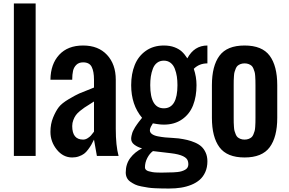

<svg xmlns="http://www.w3.org/2000/svg" viewBox="-20 -895 1657 1102"><path d="M184.6 0H59.6V-875H184.6Z M457 -633.8Q544.4 -633.8 594.5 -579.8Q644.5 -525.9 644.5 -437.5V-156.2Q644.5 -58.6 660.6 0H536.1L519.5 -93.8Q509.8 -74.2 503.7 -63.5Q497.6 -52.7 485.8 -36.9Q474.1 -21 462.4 -12.5Q450.7 -3.9 433.1 2.4Q415.5 8.8 394.5 8.8Q342.3 8.8 305.9 -36.4Q269.5 -81.5 269.5 -138.2Q269.5 -183.6 284.9 -220.7Q300.3 -257.8 317.4 -280Q334.5 -302.2 374.5 -325.9Q414.6 -349.6 435.1 -358.6Q455.6 -367.7 506.3 -387.2Q515.1 -390.6 519.5 -392.6V-437.5Q519.5 -484.9 506.3 -511Q493.2 -537.1 457 -537.1Q432.6 -537.1 418.2 -522.9Q403.8 -508.8 399.2 -488.3Q394.5 -467.8 394.5 -437.5H269.5Q270.5 -527.3 319.8 -580.6Q369.1 -633.8 457 -633.8ZM519.5 -312.5Q511.7 -307.1 493.7 -295.9Q475.6 -284.7 464.8 -277.6Q454.1 -270.5 439 -258.1Q423.8 -245.6 415.5 -234.1Q407.2 -222.7 400.9 -206.1Q394.5 -189.5 394.5 -171.4Q394.5 -93.8 457 -93.8Q470.2 -93.8 482.7 -101.6Q495.1 -109.4 501.7 -116.9Q508.3 -124.5 517.1 -136.2Q518.6 -138.7 519.5 -139.6Z M732.9 -406.2Q732.9 -471.2 753.4 -522Q773.9 -572.8 817.1 -603.3Q860.4 -633.8 920.4 -633.8Q955.1 -633.8 981 -624Q1006.8 -614.3 1023.2 -599.4Q1039.6 -584.5 1055.2 -560.1Q1094.7 -633.8 1170.4 -633.8V-531.2Q1123.5 -531.2 1092.3 -500Q1107.9 -454.1 1107.9 -406.2Q1107.9 -340.8 1088.1 -290.5Q1068.4 -240.2 1025.1 -210Q981.9 -179.7 920.4 -179.7Q902.3 -179.7 880.9 -183.1L857.4 -187Q856.4 -184.6 852.5 -178.5Q848.6 -172.4 846.4 -168.5Q844.2 -164.6 842.3 -158.4Q840.3 -152.3 840.3 -147Q840.3 -134.3 852.5 -125.5Q864.7 -116.7 886.2 -112.5Q907.7 -108.4 927.5 -106.4Q947.3 -104.5 971.7 -103.3Q996.1 -102.1 1005.4 -100.6Q1033.2 -96.7 1054.9 -91.6Q1076.7 -86.4 1099.4 -76.7Q1122.1 -66.9 1136.7 -53.2Q1151.4 -39.6 1160.9 -18.1Q1170.4 3.4 1170.4 31.2Q1170.4 65.4 1158.4 92.3Q1146.5 119.1 1126.5 136.7Q1106.4 154.3 1078.1 165.8Q1049.8 177.2 1018.6 182.1Q987.3 187 951.7 187Q928.2 187 913.6 186.8Q898.9 186.5 873.5 185.5Q848.1 184.6 831.1 181.9Q814 179.2 792 175Q770 170.9 755.6 164.1Q741.2 157.2 728 147.9Q714.8 138.7 708.3 125.2Q701.7 111.8 701.7 95.2Q701.7 46.4 727.8 11.7Q753.9 -22.9 795.4 -43.5Q770 -50.3 751.5 -64.2Q732.9 -78.1 732.9 -98.1Q732.9 -106.4 734.9 -115.7Q736.8 -125 739.3 -132.6Q741.7 -140.1 747.1 -149.9Q752.4 -159.7 755.6 -165.3Q758.8 -170.9 766.1 -180.9Q773.4 -190.9 776.1 -194.6Q778.8 -198.2 786.6 -207.8Q794.4 -217.3 795.4 -218.8Q732.9 -293 732.9 -406.2ZM951.7 94.7Q964.8 94.7 975.3 94.2Q985.8 93.8 999.5 92.3Q1013.2 90.8 1023.2 87.6Q1033.2 84.5 1042.2 79.6Q1051.3 74.7 1056.2 66.7Q1061 58.6 1061 48.3Q1061 39.6 1059.1 32.2Q1052.2 -4.9 960.9 -15.6L857.9 -27.8Q838.9 -14.2 825.4 11.7Q812 37.6 812 65.9Q812 73.7 817.4 79.3Q822.8 85 833.3 87.9Q843.8 90.8 854.7 92.8Q865.7 94.7 880.9 95.2Q896 95.7 906.7 95.7Q917.5 95.7 931.9 95.2Q946.3 94.7 951.7 94.7ZM998.5 -406.2Q998.5 -433.1 995.1 -455.8Q991.7 -478.5 983.4 -500.2Q975.1 -522 959 -534.4Q942.9 -546.9 920.4 -546.9Q897.5 -546.9 881.3 -534.4Q865.2 -522 857.2 -500.2Q849.1 -478.5 845.7 -455.8Q842.3 -433.1 842.3 -406.2Q842.3 -273.4 920.4 -273.4Q998.5 -273.4 998.5 -406.2Z M1196.3 -218.8V-406.2Q1196.3 -516.6 1239.7 -575.2Q1283.2 -633.8 1383.8 -633.8Q1484.4 -633.8 1527.8 -575.2Q1571.3 -516.6 1571.3 -406.2V-218.8Q1571.3 -108.4 1527.8 -49.8Q1484.4 8.8 1383.8 8.8Q1283.2 8.8 1239.7 -49.8Q1196.3 -108.4 1196.3 -218.8ZM1321.3 -406.2V-218.8Q1321.3 -200.7 1321.5 -191.7Q1321.8 -182.6 1322.8 -167Q1323.7 -151.4 1326.2 -143.1Q1328.6 -134.8 1333 -123.8Q1337.4 -112.8 1344 -107.2Q1350.6 -101.6 1360.6 -97.7Q1370.6 -93.8 1383.8 -93.8Q1397 -93.8 1407 -97.7Q1417 -101.6 1423.6 -107.2Q1430.2 -112.8 1434.6 -123.8Q1439 -134.8 1441.4 -143.1Q1443.8 -151.4 1444.8 -167Q1445.8 -182.6 1446 -191.7Q1446.3 -200.7 1446.3 -218.8V-406.2Q1446.3 -424.3 1446 -433.3Q1445.8 -442.4 1444.8 -458Q1443.8 -473.6 1441.4 -481.9Q1439 -490.2 1434.6 -501.2Q1430.2 -512.2 1423.6 -517.8Q1417 -523.4 1407 -527.3Q1397 -531.2 1383.8 -531.2Q1370.6 -531.2 1360.6 -527.3Q1350.6 -523.4 1344 -517.8Q1337.4 -512.2 1333 -501.2Q1328.6 -490.2 1326.2 -481.9Q1323.7 -473.6 1322.8 -458Q1321.8 -442.4 1321.5 -433.3Q1321.3 -424.3 1321.3 -406.2Z"/></svg>

Font: OswaldRegular
Style: Regular
Weight: 400
Designer: vernon adams
Foundry: vernon adams
Version: Version 1.000